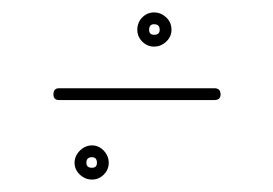

<svg xmlns="http://www.w3.org/2000/svg" viewBox="-20 -294 440 309"><path d="M75 -133Q66 -133 66 -142Q66 -152 75 -152Q137 -152 200 -152Q263 -152 325 -152Q325 -152 325 -152Q325 -152 325 -152Q335 -152 335 -142Q335 -133 325 -133Q263 -133 200 -133Q137 -133 75 -133Q75 -133 75 -133Q75 -133 75 -133ZM136 -32Q136 -41 128 -41Q119 -41 119 -32Q119 -24 128 -24Q136 -24 136 -32ZM100 -32Q100 -43 108.5 -51.5Q117 -60 128 -60Q139 -60 147 -51.5Q155 -43 155 -32Q155 -21 147 -13Q139 -5 128 -5Q117 -5 108.5 -13Q100 -21 100 -32ZM237 -246Q237 -255 228 -255Q220 -255 220 -246Q220 -238 228 -238Q237 -238 237 -246ZM201 -246Q201 -258 209 -266Q217 -274 228 -274Q239 -274 247.5 -266Q256 -258 256 -246Q256 -235 247.5 -227Q239 -219 228 -219Q217 -219 209 -227Q201 -235 201 -246Z"/></svg>

Font: FRB American Cursive Guidelines Arrows Extralight
Style: Italic
Weight: 200
Italic angle: -25°
Version: Version 2.0;Modular Font Editor K font №1